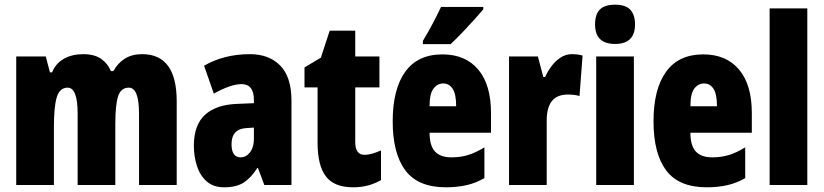

<svg xmlns="http://www.w3.org/2000/svg" viewBox="-20 -796 3544 826"><path d="M591.8 -563Q740.2 -563 740.2 -359.9V0H578.1V-307.1Q578.1 -418.9 534.2 -418.9Q500 -418.9 488 -381.6Q476.1 -344.2 476.1 -264.2V0H314V-307.1Q314 -418.9 271 -418.9Q237.3 -418.9 224.6 -378.9Q211.9 -338.9 211.9 -248V0H49.8V-553.2H176.8L194.8 -484.9H204.1Q219.7 -523.4 254.9 -543.2Q290 -563 337.9 -563Q386.7 -563 415.5 -542.5Q444.3 -522 457 -490.2H467.8Q486.8 -524.9 517.3 -543.9Q547.9 -563 591.8 -563Z M1055.2 -563Q1137.7 -563 1185.8 -513.7Q1233.9 -464.4 1233.9 -362.8V0H1117.2L1089.8 -73.2H1086.9Q1060.1 -31.2 1028.6 -10.7Q997.1 9.8 944.8 9.8Q897.5 9.8 868.7 -16.1Q839.8 -42 826.9 -83Q814 -124 814 -168.9Q814 -257.8 861.6 -301.8Q909.2 -345.7 1000 -349.1L1072.3 -352.1V-366.2Q1072.3 -434.1 1019 -434.1Q972.7 -434.1 899.9 -393.1L857.9 -513.2Q898.4 -537.1 948.2 -550Q998 -563 1055.2 -563ZM1072.3 -247.1 1042 -245.1Q976.1 -242.2 976.1 -175.8Q976.1 -119.1 1015.1 -119.1Q1039.1 -119.1 1055.7 -140.9Q1072.3 -162.6 1072.3 -198.2Z M1548.3 -129.9Q1563.5 -129.9 1581.3 -135Q1599.1 -140.1 1619.1 -148.9V-21Q1592.3 -5.9 1562.7 2Q1533.2 9.8 1499 9.8Q1417.5 9.8 1381.8 -37.4Q1346.2 -84.5 1346.2 -182.1V-419.9H1290V-505.9L1360.4 -547.9L1398.4 -664.1H1508.3V-553.2H1612.3V-419.9H1508.3V-184.1Q1508.3 -129.9 1548.3 -129.9Z M1883.3 -562Q1982.4 -562 2037.4 -496.8Q2092.3 -431.6 2092.3 -310.1V-225.1H1828.1Q1828.1 -169.4 1851.3 -144.3Q1874.5 -119.1 1922.4 -119.1Q1960.4 -119.1 1993.2 -128.9Q2025.9 -138.7 2064 -162.1V-29.8Q2028.3 -8.8 1987.3 0.5Q1946.3 9.8 1898.4 9.8Q1778.3 9.8 1723.9 -63Q1669.4 -135.7 1669.4 -273.9Q1669.4 -412.6 1723.4 -487.3Q1777.3 -562 1883.3 -562ZM1887.2 -437Q1861.8 -437 1845 -415Q1828.1 -393.1 1828.1 -338.9H1942.4Q1942.4 -391.6 1927.2 -414.3Q1912.1 -437 1887.2 -437ZM2059.1 -766.1V-755.9Q2045.4 -739.3 2021.7 -712.9Q1998 -686.5 1970.7 -658Q1943.4 -629.4 1918.5 -606H1799.3V-620.1Q1823.2 -659.7 1842.5 -696.5Q1861.8 -733.4 1877.4 -766.1Z M2440.9 -563Q2450.7 -563 2460.9 -562Q2471.2 -561 2486.3 -557.1L2473.1 -382.8Q2454.1 -389.2 2423.3 -389.2Q2375.5 -389.2 2353.8 -360.6Q2332 -332 2332 -277.8V0H2169.9V-553.2H2293.9L2317.4 -464.8H2325.2Q2335 -487.3 2351.6 -510Q2368.2 -532.7 2390.9 -547.9Q2413.6 -563 2440.9 -563Z M2626 -775.9Q2670.9 -775.9 2691.4 -754.4Q2711.9 -732.9 2711.9 -690.9Q2711.9 -606.9 2626 -606.9Q2540 -606.9 2540 -690.9Q2540 -733.9 2560.5 -754.9Q2581.1 -775.9 2626 -775.9ZM2707 -553.2V0H2544.9V-553.2Z M3005.4 -562Q3104.5 -562 3159.4 -496.8Q3214.4 -431.6 3214.4 -310.1V-225.1H2950.2Q2950.2 -169.4 2973.4 -144.3Q2996.6 -119.1 3044.4 -119.1Q3082.5 -119.1 3115.2 -128.9Q3147.9 -138.7 3186 -162.1V-29.8Q3150.4 -8.8 3109.4 0.5Q3068.4 9.8 3020.5 9.8Q2900.4 9.8 2845.9 -63Q2791.5 -135.7 2791.5 -273.9Q2791.5 -412.6 2845.5 -487.3Q2899.4 -562 3005.4 -562ZM3009.3 -437Q2983.9 -437 2967 -415Q2950.2 -393.1 2950.2 -338.9H3064.5Q3064.5 -391.6 3049.3 -414.3Q3034.2 -437 3009.3 -437Z M3453.1 0H3291V-759.8H3453.1Z"/></svg>

Font: Open Sans Condensed ExtraBold
Style: Regular
Weight: 800
Width: 3
Designer: Monotype Design Team
Foundry: Monotype Imaging Inc.
Version: Version 3.000; ttfautohint (v1.8.4)